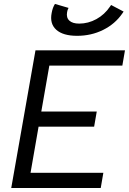

<svg xmlns="http://www.w3.org/2000/svg" viewBox="-20 -947 649 967"><path d="M36.6 0 158.7 -693.4H609.4L596.2 -616.7H228.5L188 -385.3H467.3L454.1 -309.1H174.3L133.8 -76.7H500.5L487.3 0ZM368.2 -766.6Q297.4 -766.6 263.4 -797.1Q229.5 -827.6 240.2 -881.8Q245.1 -909.2 256.8 -927.2L325.2 -907.2Q319.3 -896.5 317.9 -885.7Q313 -858.4 329.1 -843.3Q345.2 -828.1 378.9 -828.1Q424.3 -828.1 465.6 -850.8Q506.8 -873.5 534.2 -914.1L539.6 -921.9L602.5 -888.7L596.2 -879.4Q559.6 -826.2 499.5 -796.4Q439.5 -766.6 368.2 -766.6Z"/></svg>

Font: Cascadia Code NF SemiLight
Style: Italic
Weight: 350
Italic angle: -10°
Monospace: yes
Designer: Aaron Bell
Foundry: Saja Typeworks
Version: Version 2404.023; ttfautohint (v1.8.4)